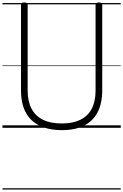

<svg xmlns="http://www.w3.org/2000/svg" viewBox="-20 -1035 998 1555"><path d="M481 19Q400 19 338 -2Q276 -23 234 -63.5Q192 -104 171 -164Q150 -224 150 -303V-996Q150 -1006 156 -1010.5Q162 -1015 176 -1015Q191 -1015 197.5 -1010.5Q204 -1006 204 -996V-301Q204 -214 235.5 -154.5Q267 -95 328.5 -65Q390 -35 481 -35Q570 -35 631 -65Q692 -95 723 -154.5Q754 -214 754 -301V-996Q754 -1006 760.5 -1010.5Q767 -1015 781 -1015Q808 -1015 808 -996V-303Q808 -198 770.5 -126Q733 -54 660.5 -17.5Q588 19 481 19ZM0 490H958V500H0ZM0 -20H958V0H0ZM0 -505H958V-500H0ZM0 -1010H958V-1000H0Z"/></svg>

Font: Playwrite NG Modern Guides
Style: Regular
Weight: 400
Designer: Veronika Burian, José Scaglione
Foundry: TypeTogether
Version: Version 1.003